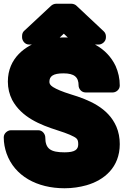

<svg xmlns="http://www.w3.org/2000/svg" viewBox="-24 -958 660 1026"><path d="M321 -144C246 -144 218 -163 218 -224C218 -240 204 -262 181 -262H34C18 -262 -4 -247 -4 -224C-4 -193 2 -164 11 -138C54 -17 174 48 321 48C363 48 402 42 438 32C532 5 616 -63 616 -188C616 -221 610 -253 598 -281C554 -383 450 -425 354 -454C309 -468 278 -481 259 -493C242 -504 240 -513 240 -521C240 -550 259 -566 315 -566C373 -566 396 -546 396 -501C396 -485 410 -464 433 -464H579C595 -464 616 -478 616 -501C616 -539 608 -573 594 -605C548 -702 448 -758 318 -758C276 -758 237 -753 201 -742C112 -715 18 -648 18 -522C18 -486 26 -454 41 -424C91 -331 191 -291 282 -262C310 -253 333 -245 349 -238C386 -221 394 -217 394 -187C394 -159 377 -144 321 -144ZM542 -764C542 -773 538 -784 530 -791L384 -928C379 -933 368 -938 358 -938H276C267 -938 257 -934 250 -928L105 -793C98 -787 94 -777 94 -766V-758C94 -742 108 -720 131 -720H241C248 -720 260 -724 267 -731L317 -778L366 -731C372 -726 382 -720 392 -720H504C520 -720 542 -735 542 -758Z"/></svg>

Font: Asimov Print
Style: E
Weight: 500
Designer: Google
Version: Version 2.000980; 2014